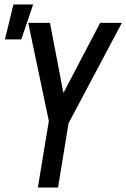

<svg xmlns="http://www.w3.org/2000/svg" viewBox="-20 -837 564 857"><path d="M2 -661 40 -817H128L75 -661ZM149 0 198 -297 106 -735H203L263 -422L427 -735H524L286 -287L239 0Z"/></svg>

Font: Iosevka SS18 Medium
Style: Italic
Weight: 500
Italic angle: -9°
Monospace: yes
Designer: Belleve Invis
Foundry: Belleve Invis
Version: Version 25.1.1; ttfautohint (v1.8.4)